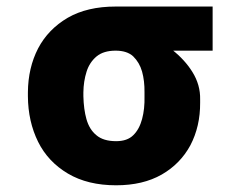

<svg xmlns="http://www.w3.org/2000/svg" viewBox="-20 -548 724 578"><path d="M64 -258.3V-270Q64.5 -343.8 94.7 -402.3Q125 -460 184.1 -494.6Q242.7 -528.3 328.1 -528.3Q337.4 -521 348.1 -502Q357.4 -484.4 375.5 -465.3Q393.6 -446.3 425.3 -437Q463.4 -425.8 498.5 -397.9Q536.6 -367.7 559.1 -331.5Q583.5 -292.5 582.5 -248.5V-238.8Q583 -168 553.2 -110.8Q522.9 -54.7 466.8 -22.5Q410.2 9.8 329.6 9.8Q244.1 9.8 184.6 -25.4Q124.5 -61 94.7 -121.1Q64.5 -182.1 64 -258.3ZM231 -270V-258.3Q231.9 -219.2 240.2 -189.5Q249 -158.2 270 -141.1Q291 -123 329.6 -123Q363.3 -123 381.3 -141.1Q399.4 -158.7 407.7 -189.5Q416 -220.2 415 -258.3V-270Q415.5 -304.2 407.7 -332.5Q399.9 -359.9 380.9 -378.4Q362.3 -395.5 328.1 -395.5Q292 -395.5 271 -378.4Q249.5 -360.4 240.7 -332.5Q231.4 -303.2 231 -270ZM328.1 -528.3H620.1V-395.5H328.1Z"/></svg>

Font: My Font
Style: Regular
Weight: 500
Designer: Rasmus Andersson
Foundry: rsms
Version: Version 0.001